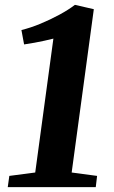

<svg xmlns="http://www.w3.org/2000/svg" viewBox="-20 -773 472 793"><path d="M18.5 -46.5 125.5 -60.5 200.5 -613.5Q183.5 -609 163.5 -604.8Q143.5 -600.5 122.2 -596.5Q101 -592.5 79.5 -589.5L68.5 -649Q106 -658 147 -675Q188 -692 225.8 -712.5Q263.5 -733 289.5 -753L367.5 -735L276 -60.5L381 -46.5L375.5 0H12Z"/></svg>

Font: Merriweather 48pt ExtraBold
Style: Italic
Weight: 800
Italic angle: -7.8°
Version: Version 2.101